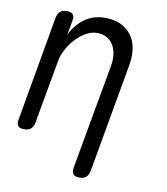

<svg xmlns="http://www.w3.org/2000/svg" viewBox="-83 -630 767 884"><g transform="rotate(10 300.0 -187.5)"><path d="M158 -326 105 -30Q101 -9 89.5 0.5Q78 10 58 10Q38 10 30 0.5Q22 -9 26 -30L112 -520Q116 -541 127.5 -550.5Q139 -560 159 -560Q179 -560 187 -550.5Q195 -541 191 -520L179 -454Q204 -504 244 -532Q284 -560 339 -560Q379 -560 409.5 -546Q440 -532 459.5 -507Q479 -482 485.5 -447Q492 -412 485 -369L394 145Q390 165 379 175Q368 185 348 185Q327 185 319 175Q311 165 314 145L402 -347Q407 -374 404 -399Q401 -424 390 -443Q379 -462 360 -473.5Q341 -485 313 -485Q286 -485 259.5 -469.5Q233 -454 212 -430.5Q191 -407 176.5 -379Q162 -351 158 -326Z"/></g></svg>

Font: Maple Mono NL Light
Style: Italic
Weight: 300
Italic angle: -10°
Monospace: yes
Designer: subframe7536
Version: Version 7.000